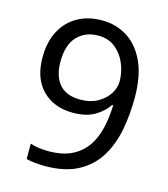

<svg xmlns="http://www.w3.org/2000/svg" viewBox="-110 -810 791 906"><g transform="rotate(15 286.0 -357.0)"><path d="M520 -409Q520 -332 506.5 -257.5Q493 -183 457.5 -122.5Q422 -62 357.5 -26Q293 10 192 10Q172 10 145.5 7.5Q119 5 102 0V-75Q141 -62 190 -62Q260 -62 305.5 -85Q351 -108 378 -147.5Q405 -187 417 -239.5Q429 -292 431 -350H425Q403 -316 361.5 -291.5Q320 -267 255 -267Q163 -267 106.5 -323.5Q50 -380 50 -483Q50 -558 78.5 -612Q107 -666 158 -695Q209 -724 278 -724Q346 -724 401 -689.5Q456 -655 488 -585.5Q520 -516 520 -409ZM278 -650Q216 -650 176.5 -609Q137 -568 137 -484Q137 -415 170.5 -375.5Q204 -336 274 -336Q322 -336 357 -355.5Q392 -375 411.5 -405Q431 -435 431 -467Q431 -510 414 -552Q397 -594 363 -622Q329 -650 278 -650Z"/></g></svg>

Font: Noto Sans Old Hungarian
Style: Regular
Weight: 400
Designer: Monotype Design Team
Foundry: Monotype Imaging Inc.
Version: Version 2.005; ttfautohint (v1.8.4.7-5d5b)